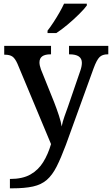

<svg xmlns="http://www.w3.org/2000/svg" viewBox="-20 -786 610 1046"><path d="M34 189Q103 189 146 164.5Q189 140 215.5 97Q242 54 258 -1L75 -439Q62 -468 47.5 -478Q33 -488 6 -488H3V-536H258V-490H255Q195 -490 195 -446Q195 -430 203 -408L275 -229Q289 -193 301 -156.5Q313 -120 316 -97Q321 -123 331.5 -152.5Q342 -182 350 -204L417 -399Q426 -424 426 -444Q426 -490 359 -490H356V-536H570V-490H566Q538 -490 522.5 -475Q507 -460 490 -414L339 3Q312 75 288.5 121.5Q265 168 235 194Q205 220 160 230Q115 240 46 240H34ZM239 -619Q254 -638 271 -664Q288 -690 303.5 -717Q319 -744 329 -766H453V-756Q441 -739 412 -710Q383 -681 349 -652.5Q315 -624 287 -606H239Z"/></svg>

Font: Noto Serif Tibetan Medium
Style: Regular
Weight: 500
Designer: Monotype Design Team
Foundry: Monotype Imaging Inc.
Version: Version 2.103; ttfautohint (v1.8.4.7-5d5b)